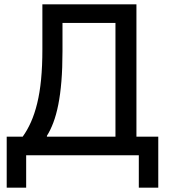

<svg xmlns="http://www.w3.org/2000/svg" viewBox="-20 -718 783 888"><path d="M11 -86H85Q106 -115 123 -153Q140 -191 152 -240Q164 -289 170 -350.5Q176 -412 176 -490V-698H611V-86H712V150H622V0H101V150H11ZM514 -86V-612H269V-481Q269 -403 264 -342Q259 -281 249.5 -233.5Q240 -186 226.5 -150.5Q213 -115 197 -90V-86Z"/></svg>

Font: IBM Plex Sans Text
Style: Regular
Weight: 450
Designer: Mike Abbink, Paul van der Laan, Pieter van Rosmalen
Foundry: Bold Monday
Version: Version 3.005